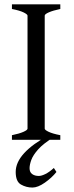

<svg xmlns="http://www.w3.org/2000/svg" viewBox="-20 -635 338 872"><path d="M34.2 0V-21Q67.4 -27.8 86.2 -36.1Q105 -44.4 105 -50.8V-564Q105 -569.8 87.2 -578.6Q69.3 -587.4 34.2 -594.2V-615.2H253.9V-594.2Q221.2 -587.4 202.1 -579.1Q183.1 -570.8 183.1 -564V-50.8Q183.1 -44.9 200.9 -36.4Q218.8 -27.8 253.9 -21V0ZM127.4 216.8Q99.1 216.8 75.2 203.1Q51.3 189.5 51.3 146Q51.3 102.5 89.8 60.5Q128.4 18.6 201.7 -21L223.6 -11.7Q176.8 17.1 153.3 43.5Q129.9 69.8 122.1 91.6Q114.3 113.3 114.3 128.9Q114.3 147 126 155.5Q137.7 164.1 156.2 164.1Q168.5 164.1 186.3 155.3Q204.1 146.5 224.6 127.9L236.3 146Q215.3 172.4 183.6 194.6Q151.9 216.8 127.4 216.8Z"/></svg>

Font: David Libre
Style: Regular
Weight: 400
Designer: Ismar David, J. Victor Gaultney, Annie Olsen and Meir Sadan
Foundry: Monotype Imaging Inc. & SIL International
Version: Version 1.100; ttfautohint (v1.8.4.7-5d5b)